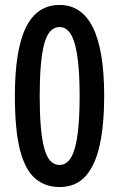

<svg xmlns="http://www.w3.org/2000/svg" viewBox="-20 -744 481 774"><path d="M400 -357Q400 -244 382.5 -161.5Q365 -79 325.5 -34.5Q286 10 220 10Q163 10 122.5 -24Q82 -58 61 -138Q40 -218 40 -357Q40 -543 84.5 -633.5Q129 -724 220 -724Q400 -724 400 -357ZM140 -357Q140 -216 158 -147.5Q176 -79 220 -79Q263 -79 282 -147.5Q301 -216 301 -357Q301 -496 282 -565.5Q263 -635 220 -635Q176 -635 158 -566Q140 -497 140 -357Z"/></svg>

Font: Noto Sans Georgian ExtraCondensed Medium
Style: Regular
Weight: 500
Width: 2
Designer: Monotype Design Team, Akaki Razmadze
Foundry: Google LLC
Version: Version 2.005; ttfautohint (v1.8.4.7-5d5b)